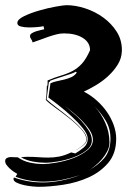

<svg xmlns="http://www.w3.org/2000/svg" viewBox="-20 -632 522 742"><path d="M21 -25Q28 -25 35 -24.5Q42 -24 49 -24Q70 -9 96 -3.5Q122 2 148 2Q166 2 198.5 -3.5Q231 -9 262 -20.5Q293 -32 316 -50Q339 -68 339 -92Q339 -110 326.5 -129Q314 -148 296.5 -166Q279 -184 260 -199Q243 -212 231 -223Q242 -212 259 -198Q278 -183 294.5 -165Q311 -147 323 -127.5Q335 -108 335 -90Q335 -67 313.5 -50.5Q292 -34 263 -23.5Q234 -13 204 -8Q174 -3 157 -3Q132 -3 107.5 -7.5Q83 -12 61 -24Q67 -25 73.5 -25.5Q80 -26 86 -26Q109 -26 128.5 -24.5Q148 -23 167 -23Q188 -23 209 -27Q230 -31 255 -43L271 -39Q288 -49 303.5 -62Q319 -75 319 -96Q319 -113 300 -136.5Q281 -160 256 -183Q231 -206 205.5 -226Q180 -246 167 -255L175 -310Q185 -315 199 -318Q213 -321 228 -324.5Q243 -328 256 -334Q269 -340 277 -352L271 -355Q270 -352 256.5 -347.5Q243 -343 226 -337.5Q209 -332 193.5 -327Q178 -322 172 -319L173 -317Q173 -315 170 -315L169 -316L160 -248Q175 -234 201 -214.5Q227 -195 252.5 -174Q278 -153 297 -131.5Q316 -110 316 -93Q316 -86 311 -79.5Q306 -73 298.5 -67.5Q291 -62 283 -57Q277 -53 272 -51Q276 -53 282 -57Q290 -62 297 -67.5Q304 -73 309 -79.5Q314 -86 314 -92Q314 -111 293.5 -133Q273 -155 246.5 -176Q220 -197 194 -215.5Q168 -234 157 -246Q160 -265 160 -274Q160 -283 161 -299Q164 -300 164 -309V-321Q192 -333 216 -340Q240 -347 260 -357.5Q280 -368 296.5 -386Q313 -404 328 -438Q328 -468 300 -485.5Q272 -503 227 -503Q213 -503 197.5 -499Q182 -495 166 -489.5Q150 -484 134.5 -478Q119 -472 106 -468Q105 -475 100.5 -480.5Q96 -486 96 -493Q96 -499 103 -503.5Q110 -508 119.5 -511Q129 -514 138 -516Q147 -518 151 -519L148 -531Q142 -529 125.5 -527.5Q109 -526 92 -526Q75 -526 61 -529.5Q47 -533 47 -543Q47 -557 73 -569.5Q99 -582 132 -591.5Q165 -601 196 -606.5Q227 -612 237 -612Q272 -612 310 -599.5Q348 -587 379.5 -564Q411 -541 431 -509.5Q451 -478 451 -439V-435Q450 -406 434.5 -381.5Q419 -357 397 -337Q375 -317 349.5 -302Q324 -287 304 -278Q331 -264 354 -243.5Q377 -223 393.5 -199Q410 -175 419.5 -148.5Q429 -122 429 -96Q429 -39 398.5 -3Q368 33 322.5 53.5Q277 74 224.5 82Q172 90 127 90Q121 90 105.5 88.5Q90 87 73.5 83.5Q57 80 44.5 74Q32 68 32 59L34 54Q87 73 145 73Q182 73 218 65.5Q254 58 289 45Q255 56 219.5 63Q184 70 148 70Q90 70 40 51L47 40Q41 37 33 31.5Q25 26 17.5 19Q10 12 5 5Q0 -2 0 -10Q0 -18 7 -21.5Q14 -25 21 -25ZM382 -20Q407 -49 407 -97Q407 -134 389 -165Q371 -195 346 -220Q372 -192 387 -157Q403 -122 403 -81Q403 -64 394.5 -47.5Q386 -31 373.5 -16.5Q361 -2 346 10Q334 20 324 26Q359 6 382 -20ZM321 28Q320 29 319 29Q320 28 321 28Z"/></svg>

Font: Finger Paint
Style: Regular
Weight: 400
Designer: Ralph du Carrois
Foundry: Ralph du Carrois
Version: Version 1.002